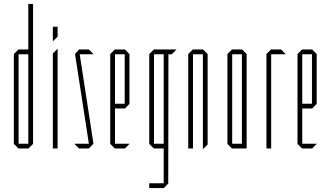

<svg xmlns="http://www.w3.org/2000/svg" viewBox="-20 -750 1670 970"><path d="M146 -477 123 -500V-730H147V-477ZM74 -476V-500H124L147 -477V-476ZM73 0 50 -23V-24H123V0ZM50 -24V-477L73 -500H74V-24ZM123 0V-476H147V-23L124 0Z M247 0V-480L270 -503H271V0ZM247 -542V-615H271V-565L248 -542Z M382 -476 379 -500H429L452 -477V-476ZM429 -24 359 -477 379 -500 452 -25V-24ZM379 0 356 -23V-24H452L429 0Z M560 0 537 -23V-24H634V-23L611 0ZM537 -24V-477L560 -500H561V-24ZM561 -202V-226H610V-202ZM561 -476V-500H611L634 -477V-476ZM610 -202V-476H634V-225L611 -202Z M758 -476V-500H871V-499L848 -476ZM734 200V177V176H807V200ZM757 0 734 -23V-24H807V0ZM734 -24V-477L757 -500H758V-24ZM807 200V-476H831L830 177L808 200Z M931 0V-477L954 -500H955V0ZM1005 3V-476H1029V-20L1006 3ZM955 -476V-500H1006L1029 -477V-476Z M1153 -476V-500H1203L1226 -477V-476ZM1152 0 1129 -23V-24H1202V0ZM1129 -24V-477L1152 -500H1153V-24ZM1202 0V-476H1226V0Z M1326 0V-477L1349 -500H1350V0ZM1350 -476V-500H1400L1423 -477V-476Z M1506 0 1483 -23V-24H1580V-23L1557 0ZM1483 -24V-477L1506 -500H1507V-24ZM1507 -202V-226H1556V-202ZM1507 -476V-500H1557L1580 -477V-476ZM1556 -202V-476H1580V-225L1557 -202Z"/></svg>

Font: Foldit Thin
Style: Regular
Weight: 100
Designer: Sophia Tai
Foundry: Sophia Tai
Version: Version 1.003